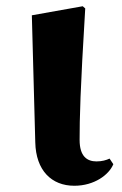

<svg xmlns="http://www.w3.org/2000/svg" viewBox="-20 -579 390 615"><path d="M218 16C282 16 329 -19 343 -53L331 -71C320 -66 307 -62 289 -62C259 -62 235 -78 235 -131C235 -198 237 -290 253 -552L245 -559L82 -530L93 -123C95 -33 145 16 218 16Z"/></svg>

Font: Source Han Serif KR Heavy
Style: Regular
Weight: 900
Designer: Ryoko NISHIZUKA 西塚涼子 (kana & ideographs); Frank Grießhammer (Latin, Greek & Cyrillic); Wenlong ZHANG 张文龙 (bopomofo); San
Foundry: Adobe
Version: Version 2.001;hotconv 1.1.0;makeotfexe 2.6.0